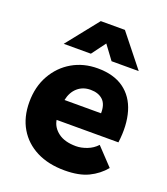

<svg xmlns="http://www.w3.org/2000/svg" viewBox="-137 -837 822 943"><g transform="rotate(20 273.5 -365.0)"><path d="M310 10Q225 10 163 -21.5Q101 -53 67 -110.5Q33 -168 33 -247Q33 -327 67.5 -388Q102 -449 160.5 -483Q219 -517 293 -517Q377 -517 430 -479Q483 -441 503.5 -371.5Q524 -302 512 -210H189Q195 -172 229 -146.5Q263 -121 322 -121Q349 -121 379 -132.5Q409 -144 430 -167L515 -77Q482 -37 433.5 -13.5Q385 10 310 10ZM296 -406Q256 -406 228.5 -382Q201 -358 192 -315H383Q384 -362 360.5 -384Q337 -406 296 -406ZM486 -573H344L290 -646L236 -573H94L227 -740H353Z"/></g></svg>

Font: Livvic
Style: Bold
Weight: 700
Designer: Jacques Le Bailly, Baron von Fonthausen
Version: Version 1.001; ttfautohint (v1.8.2)